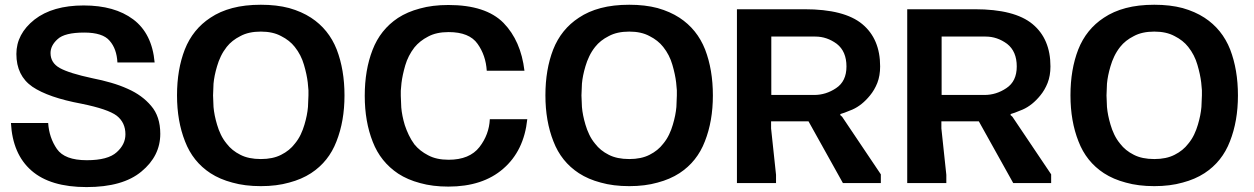

<svg xmlns="http://www.w3.org/2000/svg" viewBox="-20 -758 5197 796"><path d="M644.5 -203.1Q644.5 -111.3 566.4 -46.9Q489.3 17.6 338.9 17.6Q188.5 17.6 110.4 -50.8Q32.2 -119.1 25.4 -248Q76.2 -248 179.7 -248Q183.6 -187.5 215.8 -140.6Q248 -93.8 339.8 -93.8Q427.7 -93.8 463.9 -127Q500 -159.2 500 -201.2Q500 -250 463.9 -278.3Q427.7 -305.7 317.4 -328.1Q180.7 -353.5 114.3 -398.4Q47.9 -444.3 47.9 -534.2Q47.9 -617.2 123 -676.8Q198.2 -735.4 327.1 -735.4Q455.1 -735.4 532.2 -677.7Q610.4 -619.1 621.1 -499Q569.3 -499 466.8 -499Q463.9 -555.7 434.6 -588.9Q406.2 -623 329.1 -623Q248 -623 218.8 -595.7Q189.5 -569.3 189.5 -538.1Q189.5 -497.1 228.5 -475.6Q267.6 -454.1 363.3 -433.6Q403.3 -425.8 440.4 -415Q477.5 -404.3 509.8 -389.6Q569.3 -363.3 606.4 -319.3Q644.5 -275.4 644.5 -203.1Z M1408.2 -362.3Q1408.2 -362.3 1408.2 -363.3Q1408.2 -362.3 1408.2 -362.3Q1408.2 -255.9 1375 -171.9Q1342.8 -87.9 1269.5 -40Q1230.5 -14.6 1178.7 -1Q1127 13.7 1061.5 13.7Q995.1 13.7 943.4 -1Q891.6 -14.6 852.5 -40Q779.3 -87.9 747.1 -171.9Q713.9 -255.9 713.9 -362.3Q713.9 -362.3 713.9 -362.3Q713.9 -363.3 713.9 -363.3Q713.9 -469.7 746.1 -552.7Q779.3 -636.7 852.5 -684.6Q891.6 -710.9 943.4 -724.6Q995.1 -738.3 1061.5 -738.3Q1127 -738.3 1178.7 -724.6Q1230.5 -710 1269.5 -684.6Q1342.8 -636.7 1376 -552.7Q1408.2 -468.8 1408.2 -362.3ZM1061.5 -98.6Q1111.3 -98.6 1145.5 -116.2Q1180.7 -133.8 1202.1 -162.1Q1216.8 -179.7 1226.6 -200.2Q1236.3 -220.7 1242.2 -241.2Q1253.9 -280.3 1256.8 -314.5Q1258.8 -347.7 1258.8 -362.3Q1258.8 -370.1 1258.8 -383.8Q1257.8 -398.4 1255.9 -416Q1252 -449.2 1240.2 -489.3Q1228.5 -530.3 1202.1 -563.5Q1180.7 -590.8 1145.5 -608.4Q1111.3 -627 1061.5 -627Q1010.7 -627 976.6 -608.4Q941.4 -590.8 919.9 -563.5Q905.3 -544.9 895.5 -524.4Q885.7 -503.9 879.9 -483.4Q868.2 -444.3 865.2 -411.1Q863.3 -377 863.3 -362.3Q863.3 -347.7 865.2 -314.5Q868.2 -280.3 879.9 -241.2Q885.7 -220.7 895.5 -200.2Q905.3 -179.7 919.9 -162.1Q941.4 -133.8 976.6 -116.2Q1010.7 -98.6 1061.5 -98.6Z M1839.8 -95.7Q1926.8 -95.7 1967.8 -148.4Q2007.8 -200.2 2010.7 -263.7Q2062.5 -263.7 2166 -263.7Q2152.3 -132.8 2066.4 -58.6Q1981.4 15.6 1838.9 15.6Q1773.4 15.6 1721.7 1Q1669.9 -12.7 1630.9 -38.1Q1557.6 -86.9 1525.4 -169.9Q1492.2 -253.9 1492.2 -360.4Q1492.2 -360.4 1492.2 -361.3Q1492.2 -467.8 1524.4 -550.8Q1556.6 -634.8 1629.9 -683.6Q1668.9 -709 1720.7 -722.7Q1772.5 -737.3 1838.9 -737.3Q1994.1 -737.3 2067.4 -663.1Q2139.6 -588.9 2154.3 -464.8Q2101.6 -464.8 1998 -464.8Q1994.1 -528.3 1960 -576.2Q1925.8 -625 1839.8 -625Q1789.1 -625 1754.9 -606.4Q1720.7 -588.9 1698.2 -561.5Q1671.9 -527.3 1660.2 -487.3Q1648.4 -446.3 1644.5 -414.1Q1642.6 -396.5 1641.6 -381.8Q1641.6 -368.2 1641.6 -360.4Q1641.6 -345.7 1643.6 -312.5Q1646.5 -278.3 1658.2 -239.3Q1665 -218.8 1674.8 -198.2Q1684.6 -177.7 1698.2 -159.2Q1720.7 -131.8 1754.9 -114.3Q1789.1 -95.7 1839.8 -95.7Z M2935.5 -362.3Q2935.5 -362.3 2935.5 -363.3Q2935.5 -362.3 2935.5 -362.3Q2935.5 -255.9 2902.3 -171.9Q2870.1 -87.9 2796.9 -40Q2757.8 -14.6 2706.1 -1Q2654.3 13.7 2588.9 13.7Q2522.5 13.7 2470.7 -1Q2418.9 -14.6 2379.9 -40Q2306.6 -87.9 2274.4 -171.9Q2241.2 -255.9 2241.2 -362.3Q2241.2 -362.3 2241.2 -362.3Q2241.2 -363.3 2241.2 -363.3Q2241.2 -469.7 2273.4 -552.7Q2306.6 -636.7 2379.9 -684.6Q2418.9 -710.9 2470.7 -724.6Q2522.5 -738.3 2588.9 -738.3Q2654.3 -738.3 2706.1 -724.6Q2757.8 -710 2796.9 -684.6Q2870.1 -636.7 2903.3 -552.7Q2935.5 -468.8 2935.5 -362.3ZM2588.9 -98.6Q2638.7 -98.6 2672.9 -116.2Q2708 -133.8 2729.5 -162.1Q2744.1 -179.7 2753.9 -200.2Q2763.7 -220.7 2769.5 -241.2Q2781.2 -280.3 2784.2 -314.5Q2786.1 -347.7 2786.1 -362.3Q2786.1 -370.1 2786.1 -383.8Q2785.2 -398.4 2783.2 -416Q2779.3 -449.2 2767.6 -489.3Q2755.9 -530.3 2729.5 -563.5Q2708 -590.8 2672.9 -608.4Q2638.7 -627 2588.9 -627Q2538.1 -627 2503.9 -608.4Q2468.8 -590.8 2447.3 -563.5Q2432.6 -544.9 2422.9 -524.4Q2413.1 -503.9 2407.2 -483.4Q2395.5 -444.3 2392.6 -411.1Q2390.6 -377 2390.6 -362.3Q2390.6 -347.7 2392.6 -314.5Q2395.5 -280.3 2407.2 -241.2Q2413.1 -220.7 2422.9 -200.2Q2432.6 -179.7 2447.3 -162.1Q2468.8 -133.8 2503.9 -116.2Q2538.1 -98.6 2588.9 -98.6Z M3471.7 -273.4Q3525.4 -194.3 3631.8 -35.2Q3631.8 -23.4 3631.8 1Q3579.1 1 3474.6 1Q3426.8 -84 3332 -254.9Q3280.3 -254.9 3176.8 -254.9Q3176.8 -245.1 3176.8 -225.6Q3183.6 -162.1 3197.3 -33.2Q3197.3 -22.5 3197.3 1Q3143.6 1 3035.2 1Q3035.2 -239.3 3035.2 -719.7Q3128.9 -719.7 3315.4 -719.7Q3480.5 -719.7 3554.7 -658.2Q3628.9 -596.7 3628.9 -482.4Q3628.9 -444.3 3617.2 -414.1Q3605.5 -384.8 3586.9 -362.3Q3553.7 -321.3 3513.7 -303.7Q3473.6 -287.1 3463.9 -285.2Q3463.9 -283.2 3463.9 -280.3Q3465.8 -279.3 3467.8 -277.3Q3469.7 -275.4 3471.7 -273.4ZM3355.5 -364.3Q3404.3 -364.3 3446.3 -392.6Q3489.3 -420.9 3489.3 -482.4Q3489.3 -544.9 3449.2 -576.2Q3408.2 -606.4 3360.4 -606.4Q3299.8 -606.4 3177.7 -606.4Q3177.7 -526.4 3177.7 -364.3Q3222.7 -364.3 3266.6 -364.3Q3311.5 -364.3 3355.5 -364.3Z M4177.7 -273.4Q4231.4 -194.3 4337.9 -35.2Q4337.9 -23.4 4337.9 1Q4285.2 1 4180.7 1Q4132.8 -84 4038.1 -254.9Q3986.3 -254.9 3882.8 -254.9Q3882.8 -245.1 3882.8 -225.6Q3889.6 -162.1 3903.3 -33.2Q3903.3 -22.5 3903.3 1Q3849.6 1 3741.2 1Q3741.2 -239.3 3741.2 -719.7Q3835 -719.7 4021.5 -719.7Q4186.5 -719.7 4260.7 -658.2Q4335 -596.7 4335 -482.4Q4335 -444.3 4323.2 -414.1Q4311.5 -384.8 4293 -362.3Q4259.8 -321.3 4219.7 -303.7Q4179.7 -287.1 4169.9 -285.2Q4169.9 -283.2 4169.9 -280.3Q4171.9 -279.3 4173.8 -277.3Q4175.8 -275.4 4177.7 -273.4ZM4061.5 -364.3Q4110.4 -364.3 4152.3 -392.6Q4195.3 -420.9 4195.3 -482.4Q4195.3 -544.9 4155.3 -576.2Q4114.3 -606.4 4066.4 -606.4Q4005.9 -606.4 3883.8 -606.4Q3883.8 -526.4 3883.8 -364.3Q3928.7 -364.3 3972.7 -364.3Q4017.6 -364.3 4061.5 -364.3Z M5112.3 -362.3Q5112.3 -362.3 5112.3 -363.3Q5112.3 -362.3 5112.3 -362.3Q5112.3 -255.9 5079.1 -171.9Q5046.9 -87.9 4973.6 -40Q4934.6 -14.6 4882.8 -1Q4831.1 13.7 4765.6 13.7Q4699.2 13.7 4647.5 -1Q4595.7 -14.6 4556.6 -40Q4483.4 -87.9 4451.2 -171.9Q4418 -255.9 4418 -362.3Q4418 -362.3 4418 -362.3Q4418 -363.3 4418 -363.3Q4418 -469.7 4450.2 -552.7Q4483.4 -636.7 4556.6 -684.6Q4595.7 -710.9 4647.5 -724.6Q4699.2 -738.3 4765.6 -738.3Q4831.1 -738.3 4882.8 -724.6Q4934.6 -710 4973.6 -684.6Q5046.9 -636.7 5080.1 -552.7Q5112.3 -468.8 5112.3 -362.3ZM4765.6 -98.6Q4815.4 -98.6 4849.6 -116.2Q4884.8 -133.8 4906.2 -162.1Q4920.9 -179.7 4930.7 -200.2Q4940.4 -220.7 4946.3 -241.2Q4958 -280.3 4960.9 -314.5Q4962.9 -347.7 4962.9 -362.3Q4962.9 -370.1 4962.9 -383.8Q4961.9 -398.4 4960 -416Q4956.1 -449.2 4944.3 -489.3Q4932.6 -530.3 4906.2 -563.5Q4884.8 -590.8 4849.6 -608.4Q4815.4 -627 4765.6 -627Q4714.8 -627 4680.7 -608.4Q4645.5 -590.8 4624 -563.5Q4609.4 -544.9 4599.6 -524.4Q4589.8 -503.9 4584 -483.4Q4572.3 -444.3 4569.3 -411.1Q4567.4 -377 4567.4 -362.3Q4567.4 -347.7 4569.3 -314.5Q4572.3 -280.3 4584 -241.2Q4589.8 -220.7 4599.6 -200.2Q4609.4 -179.7 4624 -162.1Q4645.5 -133.8 4680.7 -116.2Q4714.8 -98.6 4765.6 -98.6Z"/></svg>

Font: Post Neon Display
Style: Regular
Weight: 700
Designer: Ward Goes
Version: Version 1.0